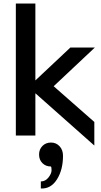

<svg xmlns="http://www.w3.org/2000/svg" viewBox="-20 -770 575 1091"><path d="M519 -500 285 -280 516 -77V57L181 -240V0H70V-750H181V-313L380 -500ZM270 40Q299 40 318.5 61Q338 82 338 115Q338 195 303.5 249.5Q269 304 212 301V261Q238 261 255.5 238.5Q273 216 273 197.5Q273 179 269 176Q240 176 221 157Q202 138 202 108Q202 79 221 59.5Q240 40 270 40Z"/></svg>

Font: Orkney Medium
Style: Regular
Weight: 500
Designer: Samuel Oakes and Alfredo Marco Pradil
Foundry: Alfredo Marco Pradil
Version: 1.0; ttfautohint (v1.5)